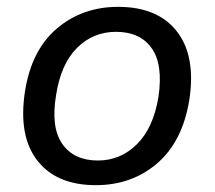

<svg xmlns="http://www.w3.org/2000/svg" viewBox="-20 -532 627 561"><path d="M260 9Q145 9 89 -63Q33 -135 53 -265Q72 -386 146.5 -449Q221 -512 325 -512Q441 -512 497 -440Q553 -368 533 -239Q513 -118 439 -54.5Q365 9 260 9ZM266 -63Q332 -63 380 -110.5Q428 -158 443 -249Q457 -344 423 -391.5Q389 -439 319 -439Q252 -439 205 -392Q158 -345 144 -255Q128 -160 162 -111.5Q196 -63 266 -63Z"/></svg>

Font: Mulish Medium
Style: Italic
Weight: 500
Italic angle: -9°
Designer: Vernon Adams
Foundry: Vernon Adams
Version: Version 3.603; ttfautohint (v1.8.3)